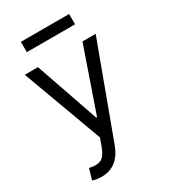

<svg xmlns="http://www.w3.org/2000/svg" viewBox="-225 -831 1007 1146"><g transform="rotate(-30 278.5 -257.5)"><path d="M127.8 211.6Q106.5 211.6 89.8 208.3Q73.2 204.9 66.8 201.7L88.1 127.8Q133.9 139.6 164.6 127.3Q195.3 115.1 217.3 54L235.8 2.8L34.1 -545.5H125L275.6 -110.8H281.2L431.8 -545.5H522.7L288.4 88.1Q242.2 211.6 127.8 211.6ZM444.6 -727.3V-656.2H112.2V-727.3Z"/></g></svg>

Font: Inter UI
Style: Regular
Weight: 400
Designer: Rasmus Andersson
Foundry: rsms
Version: 3.2;8d6f07862